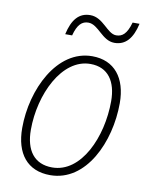

<svg xmlns="http://www.w3.org/2000/svg" viewBox="-82 -776 658 847"><g transform="rotate(10 246.5 -353.0)"><path d="M159 -614H190C203 -664 223 -682 251 -682C297 -682 323 -614 379 -614C429 -614 459 -649 474 -716H443C428 -663 408 -648 381 -648C340 -648 313 -716 254 -716C203 -716 174 -681 159 -614ZM201 10C362 10 449 -182 449 -356C449 -468 394 -539 294 -539C136 -539 44 -346 44 -174C44 -59 99 10 201 10ZM204 -25C124 -25 83 -80 83 -173C83 -331 164 -504 292 -504C372 -504 410 -445 410 -358C410 -197 334 -25 204 -25Z"/></g></svg>

Font: Noto Sans SemiCondensed ExtraLight
Style: Italic
Weight: 200
Width: 4
Italic angle: -12°
Designer: Monotype Design Team
Foundry: Monotype Imaging Inc.
Version: Version 2.013